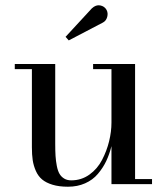

<svg xmlns="http://www.w3.org/2000/svg" viewBox="-20 -705 638 735"><path d="M374 -618.7 243.2 -550.3 231 -564 331.5 -672.9Q347.2 -687.5 363.5 -684.3Q379.9 -681.2 387.7 -667.5Q394.5 -655.3 390.4 -640.1Q386.2 -625 374 -618.7ZM497.1 -19.5H562V0H406.7V-145.5Q398.9 -114.3 386.5 -88.1Q374 -62 354.5 -39.1Q335 -16.1 305.7 -3.2Q276.4 9.8 240.2 9.8Q206.1 9.8 181.2 2.2Q156.2 -5.4 141.1 -18.1Q126 -30.8 117.2 -50.8Q108.4 -70.8 105.2 -91.8Q102.1 -112.8 102.1 -141.1V-440.4H36.6V-460H191.4V-155.3Q191.4 -127.4 192.6 -108.2Q193.8 -88.9 197.5 -69.8Q201.2 -50.8 207.8 -39.6Q214.4 -28.3 225.6 -21.5Q236.8 -14.6 252.9 -14.6Q291.5 -14.6 322.3 -36.6Q353 -58.6 370.8 -93Q388.7 -127.4 397.7 -164.3Q406.7 -201.2 406.7 -235.4V-440.4H336.4V-460H497.1Z"/></svg>

Font: Bodoni* 11pt
Style: Regular
Weight: 400
Version: Version 2.3